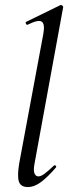

<svg xmlns="http://www.w3.org/2000/svg" viewBox="-20 -746 280 775"><path d="M92 9Q63 9 56 -14Q49 -37 58 -89L155 -610Q162 -649 148.5 -658.5Q135 -668 91 -646Q87 -645 84.5 -651Q82 -657 86 -658L223 -725Q228 -727 232 -723Q236 -719 235 -717L120 -89Q114 -59 119 -46.5Q124 -34 135 -34Q146 -34 161.5 -46Q177 -58 197 -77Q201 -81 205 -77Q209 -73 205 -69Q173 -32 146 -11.5Q119 9 92 9Z"/></svg>

Font: Cormorant Garamond Light Medium
Style: Italic
Weight: 500
Italic angle: -10°
Version: Version 4.001